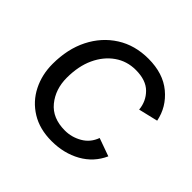

<svg xmlns="http://www.w3.org/2000/svg" viewBox="-137 -642 784 784"><g transform="rotate(45 255.5 -250.0)"><path d="M257 9Q188 9 138.5 -21.5Q89 -52 63 -103.5Q37 -155 37 -217Q37 -303 70 -368.5Q103 -434 162 -471.5Q221 -509 299 -509Q384 -509 437 -465Q490 -421 503 -355L419 -335Q415 -379 384.5 -409.5Q354 -440 295 -440Q244 -440 204 -412Q164 -384 141 -334.5Q118 -285 118 -218Q118 -152 155.5 -106Q193 -60 265 -60Q304 -60 338.5 -80Q373 -100 387 -139L465 -111Q439 -53 383.5 -22Q328 9 257 9Z"/></g></svg>

Font: Prodigy Sans
Style: Italic
Weight: 400
Italic angle: -13°
Designer: Wei Huang
Foundry: Wei Huang
Version: Version 1.003; ttfautohint (v1.8.3)